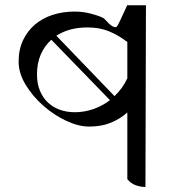

<svg xmlns="http://www.w3.org/2000/svg" viewBox="-20 -735 720 763"><path d="M558 8Q538 8 519 1Q500 -6 486 -23V-288Q458 -263 421 -247.5Q384 -232 334 -232Q292 -232 243 -255Q194 -278 152 -315Q110 -352 82 -398Q54 -444 54 -490Q54 -538 71.5 -575Q89 -612 119 -637.5Q149 -663 189.5 -676Q230 -689 276 -689Q310 -689 340 -681Q389 -668 396 -659Q431 -619 444 -629Q448 -631 486 -715L484 -714H560ZM277 -289Q315 -289 351 -301.5Q387 -314 417 -337L184 -577Q157 -553 142 -518.5Q127 -484 127 -439Q127 -403 138.5 -375Q150 -347 170 -328Q190 -309 217.5 -299Q245 -289 277 -289ZM486 -568Q451 -595 413.5 -610.5Q376 -626 327 -626Q255 -626 204 -593L435 -353Q451 -368 464 -386Q477 -404 486 -424Z"/></svg>

Font: hexgurmukhi15
Style: Book
Weight: 400
Designer: Jelle Bosma - Monotype Design Team
Foundry: Monotype Imaging Inc.
Version: Version 2.003